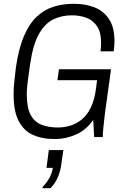

<svg xmlns="http://www.w3.org/2000/svg" viewBox="-20 -716 640 1003"><path d="M258 10Q200 10 152.5 -11Q105 -32 78 -83Q51 -134 51 -224Q51 -240 52 -258Q53 -276 56 -301Q59 -326 63 -363Q77 -461 104.5 -526Q132 -591 171 -628Q210 -665 258.5 -680.5Q307 -696 361 -696H370Q425 -696 472.5 -678Q520 -660 549 -617Q578 -574 578 -502Q578 -489 577 -476Q576 -463 574 -448H505Q508 -471 508 -492Q508 -548 486.5 -579.5Q465 -611 430.5 -623.5Q396 -636 355 -636Q303 -636 259 -615Q215 -594 183.5 -538.5Q152 -483 137 -378Q132 -343 128.5 -317.5Q125 -292 123 -274.5Q121 -257 120.5 -244.5Q120 -232 120 -222Q120 -153 140 -116Q160 -79 196.5 -64.5Q233 -50 282 -50Q313 -50 345 -59Q377 -68 405.5 -90.5Q434 -113 454 -153.5Q474 -194 482 -257L487 -297H280L288 -354H560L528 -122Q523 -82 520 -50.5Q517 -19 517 0H472L467 -90Q431 -37 377.5 -13.5Q324 10 273 10ZM202 267 203 260Q224 239 238 213.5Q252 188 256 161H223L235 68H311L299 150Q295 179 282 210Q269 241 244 267Z"/></svg>

Font: Chivo Mono Medium ExtraLight
Style: Italic
Weight: 250
Italic angle: -8.05°
Monospace: yes
Version: Version 1.008